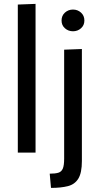

<svg xmlns="http://www.w3.org/2000/svg" viewBox="-20 -771 507 970"><path d="M70 -748 159.6 -751.4V0H70ZM237.6 178.3 231.2 106.4Q258.5 106.4 274.5 101.7Q290.5 96.9 297.3 80.8Q304.1 64.7 304.1 30.9V-520L393.7 -523.4V42.6Q393.7 101.9 375.9 131.2Q358.1 160.4 323 169.4Q287.9 178.3 237.6 178.3ZM348.7 -613Q325.1 -613 308 -628.2Q291 -643.3 291 -667.3Q291 -691.9 308 -707.3Q325.1 -722.7 348.7 -722.7Q372.3 -722.7 389.3 -707.3Q406.3 -691.9 406.3 -667.3Q406.3 -643.3 389.3 -628.2Q372.3 -613 348.7 -613Z"/></svg>

Font: Murecho Thin
Style: Regular
Weight: 100
Designer: Neil Summerour
Foundry: Positype
Version: Version 1.010